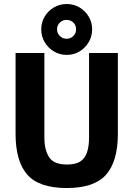

<svg xmlns="http://www.w3.org/2000/svg" viewBox="-20 -935 672 967"><path d="M315.9 -658.5Q280.8 -658.5 251.7 -675.8Q222.5 -693.1 205.1 -722.5Q187.7 -751.9 187.7 -787.3Q187.7 -822.7 205.1 -851.7Q222.5 -880.7 251.7 -897.8Q280.8 -914.8 315.9 -914.8Q351.7 -914.8 380.4 -897.8Q409.1 -880.7 426.6 -851.7Q444.1 -822.7 444.1 -787.3Q444.1 -751.9 426.6 -722.5Q409.1 -693.1 380.4 -675.8Q351.7 -658.5 315.9 -658.5ZM315.2 -739.8Q335.9 -739.8 349.5 -753.7Q363.2 -767.6 363.2 -787.3Q363.2 -807.7 349.5 -821.3Q335.9 -834.8 315.2 -834.8Q295.6 -834.8 281.4 -821.3Q267.3 -807.7 267.3 -787.3Q267.3 -767.6 281.4 -753.7Q295.6 -739.8 315.2 -739.8ZM316.6 12Q176.8 12 117.6 -55.2Q58.4 -122.5 58.4 -261.2V-668H203.5V-242.3Q203.5 -179.7 227.5 -143Q251.4 -106.4 317.3 -106.4Q361.9 -106.4 385.7 -122.7Q409.4 -139.1 418.9 -169.7Q428.5 -200.4 428.5 -242.3V-668H573.6V-261.2Q573.6 -122.5 514.3 -55.2Q455 12 316.6 12Z"/></svg>

Font: Atkinson Hyperlegible Mono ExtraLight
Style: Regular
Weight: 200
Monospace: yes
Designer: Elliott Scott, Megan Eiswerth, Linus Boman, Theodore Petrosky, Letters from Sweden
Foundry: Applied Design Works, Letters from Sweden
Version: Version 2.001